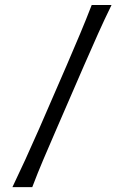

<svg xmlns="http://www.w3.org/2000/svg" viewBox="-20 -764 506 784"><path d="M30.8 0Q58.6 -58.1 83.5 -112.5Q108.4 -167 139.6 -237.8L252 -496.6Q283.7 -570.3 307.4 -626.7Q331.1 -683.1 354.5 -743.7H435.5Q405.8 -683.1 380.6 -626.7Q355.5 -570.3 322.3 -494.6L210.9 -237.8Q180.2 -167 157 -112.5Q133.8 -58.1 111.8 0Z"/></svg>

Font: Pinar-FD Regular
Style: FD-Regular
Weight: 400
Designer: Amin Abedi
Version: Version 3.000